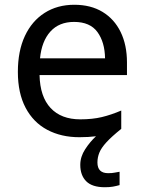

<svg xmlns="http://www.w3.org/2000/svg" viewBox="-20 -566 604 806"><path d="M389 116Q389 161 434 161Q451 161 462.5 158.5Q474 156 482 155V211Q468 215 454 217.5Q440 220 420 220Q367 220 342 195Q317 170 317 126Q317 92 337.5 60.5Q358 29 383 6Q352 10 313 10Q237 10 178.5 -21Q120 -52 87.5 -113.5Q55 -175 55 -264Q55 -352 84.5 -415Q114 -478 167.5 -512Q221 -546 292 -546Q361 -546 410.5 -516Q460 -486 486.5 -431.5Q513 -377 513 -304V-251H146Q148 -160 192.5 -112.5Q237 -65 317 -65Q368 -65 407.5 -74.5Q447 -84 489 -102V-25Q449 7 427 31Q405 55 397 75Q389 95 389 116ZM291 -474Q228 -474 191.5 -433.5Q155 -393 148 -321H421Q420 -389 389 -431.5Q358 -474 291 -474Z"/></svg>

Font: Noto Sans Syloti Nagri
Style: Regular
Weight: 400
Designer: Monotype Design Team
Foundry: Monotype Imaging Inc.
Version: Version 2.003; ttfautohint (v1.8.4.7-5d5b)